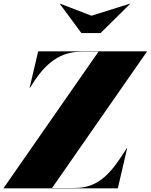

<svg xmlns="http://www.w3.org/2000/svg" viewBox="-75 -1031 824 1051"><path d="M425.5 -945 253.5 -1011 252.5 -1010 370.5 -850H475.5L637.5 -1010L636.5 -1011ZM464 -748 -55 -2V0H570L621 -220H619C540 -94 472 -2 335 -2H210L729 -748V-750H134L87 -550H89C154 -657 232 -748 369 -748Z"/></svg>

Font: Bodoni* 96pt Fatface
Style: Italic
Weight: 900
Italic angle: -13°
Version: Version 2.3